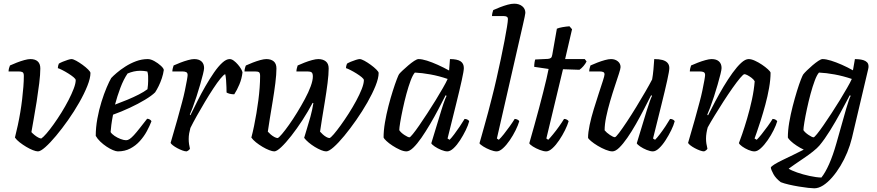

<svg xmlns="http://www.w3.org/2000/svg" viewBox="-20 -820 4749 1040"><path d="M185.7 0Q175 0 157.9 -6.8Q140.9 -13.5 121.9 -24.8Q103 -36.1 86.5 -49Q69.9 -61.9 60.9 -74.9Q68.9 -106.4 76.4 -141.2Q83.9 -176.1 89.9 -211.9Q95.9 -247.7 100 -282.8Q104.1 -317.8 106.6 -349.9Q109.1 -382 109.1 -408.7Q109.1 -425 102.1 -429Q95 -433 81.5 -433H26.4Q26.4 -441 28.8 -450.4Q31.2 -459.8 34 -465.4Q49.9 -472.6 70.7 -480.8Q91.5 -488.9 111.6 -494.5Q131.7 -500 144.7 -500Q170.6 -500 184.5 -487.2Q198.4 -474.4 198.4 -449.3Q198.4 -416.8 192.5 -369Q186.6 -321.2 178.6 -270.1Q170.6 -219 162.5 -174.8Q154.4 -130.6 150.1 -104.4Q156.9 -96.8 167 -88.6Q177.1 -80.4 187.4 -75Q197.6 -69.7 203.6 -69.7Q214 -76.5 231.6 -96.7Q249.3 -117 270.5 -146.7Q291.8 -176.4 312.8 -210.2Q333.8 -244 351.2 -277.7Q368.5 -311.3 379.3 -339.7Q390.1 -368 390.1 -386Q390.1 -392 378.6 -401.7Q367.1 -411.3 350.2 -421.9Q333.3 -432.5 317.5 -440.5Q301.8 -448.5 293.2 -451Q293.2 -456.3 295.1 -464.3Q297 -472.4 298.8 -475.4Q306.5 -480.1 320.1 -485.8Q333.7 -491.5 347.2 -495.7Q360.7 -500 367.2 -500Q376.2 -500 392.7 -491Q409.2 -482 427.2 -468.9Q445.2 -455.8 457.6 -443.3Q470 -430.8 470 -424.8Q470 -396.8 453.1 -354.4Q436.2 -312 408.8 -264Q381.5 -216 348.7 -169.5Q315.9 -123 283.7 -84.5Q251.6 -46 225.5 -23Q199.5 0 185.7 0Z M618.4 0Q608.4 0 591.7 -7Q575 -14 557 -26Q539 -38 523.3 -53Q507.6 -68 498.6 -84Q498.6 -129 507.3 -177Q516 -224.9 529.7 -268.6Q543.3 -312.3 557.8 -346.3Q572.3 -380.4 582.5 -397.4Q592.3 -408.2 612.2 -425.2Q632 -442.3 659.1 -459.6Q686.1 -476.9 717.2 -488.5Q748.3 -500 780.7 -500Q796.3 -500 816.2 -489Q836 -478 851.2 -464Q866.3 -450 867.3 -441Q864.3 -419.2 856.7 -396.3Q849 -373.3 839.2 -353.4Q829.3 -333.4 820.3 -319.9Q802.3 -301.9 765.5 -279.7Q728.7 -257.5 683.2 -236.3Q637.7 -215 592.3 -198.8Q586 -166.5 583.1 -143.6Q580.1 -120.6 579.1 -104.6Q585.9 -93.8 600.8 -83.7Q615.8 -73.6 633.3 -67Q650.9 -60.4 663.3 -60.4Q672.3 -60.4 682.3 -67Q692.2 -73.7 705.4 -88Q718.6 -102.3 735.8 -124.3Q753 -146.2 777 -176.8Q785.5 -176.5 791.9 -172.4Q798.4 -168.2 800.4 -163.2Q790.9 -138.2 775.6 -109.7Q760.2 -81.2 737.8 -56.2Q715.5 -31.2 685.7 -15.6Q655.9 0 618.4 0ZM603 -253.4Q637.1 -266 670.3 -279.8Q703.5 -293.6 732 -308.2Q760.5 -322.8 778.8 -336.8Q780.8 -348.4 781.5 -360.1Q782.2 -371.7 782.5 -381.6Q782.9 -396.2 782.3 -409.1Q781.6 -422 778.1 -432.7Q768.7 -434.7 759.2 -435.7Q749.8 -436.7 740.2 -436.7Q722.2 -436.7 704.7 -432.8Q687.3 -428.8 671 -421.8Q649.1 -389.6 632 -344.2Q615 -298.8 603 -253.4Z M990.8 0Q981.7 0 968 -5Q954.3 -10 940.3 -17.5Q926.4 -25 916.2 -33Q906.1 -41 904.1 -46Q908.6 -61.3 918 -94Q927.4 -126.6 940.4 -171.7Q953.4 -216.7 966.4 -267Q974.9 -298 981.5 -329.6Q988.1 -361.2 992.2 -384.3Q996.3 -407.3 996.3 -413.5Q996.3 -425.3 988.8 -429.2Q981.2 -433 967.9 -433H913.6Q913.6 -441 915.9 -450.2Q918.1 -459.4 920.4 -465.4Q936 -472.6 956.9 -480.6Q977.7 -488.7 998.2 -494.3Q1018.6 -500 1031.6 -500Q1057.6 -500 1071.6 -487.2Q1085.5 -474.4 1085.5 -451.3Q1085.5 -442.3 1079.5 -418.1Q1073.5 -393.9 1064.3 -362Q1055.1 -330.2 1044.5 -297.3Q1033.8 -264.5 1023.8 -237.8Q1013.8 -211.2 1008.1 -199L1011.4 -195.8Q1028.4 -230 1048.7 -271.1Q1069.1 -312.2 1092.5 -352.7Q1115.9 -393.2 1138.9 -426.6Q1161.9 -460 1183.8 -480Q1205.7 -500 1223.7 -500Q1235 -500 1246.5 -491.2Q1258.1 -482.5 1268.6 -470.3Q1279.2 -458.1 1286 -446.1Q1292.7 -434 1293.5 -428Q1289.7 -393.8 1276.7 -362.9Q1263.8 -332 1248.9 -309.2Q1235.3 -309.2 1223.8 -312.2Q1212.4 -315.3 1207.2 -319Q1207.2 -328.8 1206.6 -347.8Q1206 -366.7 1204.5 -387Q1203 -407.3 1200 -418.2Q1192 -416.1 1174.5 -394.8Q1156.9 -373.5 1135 -340Q1113 -306.6 1089.9 -267.9Q1066.8 -229.1 1046 -192.2Q1025.3 -155.2 1011.3 -126.8Q1007.3 -112.8 1004.7 -97.7Q1002.1 -82.5 1002.1 -66.9Q1002.1 -52.8 1004 -39.5Q1005.9 -26.2 1008.9 -14.5Q1007.6 -11.5 1003.2 -7.4Q998.8 -3.2 990.8 0Z M1465.5 0Q1455.5 0 1438.1 -6.8Q1420.6 -13.5 1401.7 -24.8Q1382.8 -36.1 1366.6 -49Q1350.5 -61.9 1341.5 -74.9Q1349.5 -104.9 1356.2 -137.9Q1362.9 -171 1368.9 -206.2Q1374.9 -241.4 1379.4 -276.5Q1383.9 -311.7 1386.4 -345.1Q1388.9 -378.4 1388.9 -408.7Q1388.9 -425 1382.6 -429Q1376.4 -433 1361.3 -433H1304.4Q1304.4 -441 1306.8 -450.4Q1309.2 -459.8 1312 -465.4Q1327.9 -472.6 1348.7 -480.8Q1369.5 -488.9 1389.6 -494.5Q1409.7 -500 1422.7 -500Q1447.9 -500 1462.6 -487.6Q1477.4 -475.1 1477.4 -449.3Q1477.4 -417.6 1471.5 -370.2Q1465.6 -322.8 1457.1 -271.9Q1448.6 -221 1441.4 -176.8Q1434.1 -132.6 1430.7 -106.9Q1436.7 -100.1 1446 -91.9Q1455.4 -83.7 1466 -78Q1476.6 -72.2 1484.4 -72.2Q1491 -74.7 1507.4 -94Q1523.8 -113.2 1545.4 -143.7Q1567 -174.1 1589.4 -210.6Q1611.8 -247.1 1631.4 -283.6Q1651.1 -320.1 1662.9 -352.3Q1674.6 -384.4 1674.6 -405.3Q1674.6 -422.5 1668.1 -427.8Q1661.6 -433 1646 -433H1585.6Q1585.6 -441 1588 -450.4Q1590.4 -459.8 1592.4 -465.4Q1608.3 -472.6 1629.1 -480.8Q1649.9 -488.9 1670.4 -494.5Q1690.9 -500 1703.9 -500Q1729 -500 1744.7 -487.6Q1760.3 -475.1 1760.3 -449.3Q1760.3 -417.4 1754.3 -370Q1748.3 -322.5 1739.9 -271.6Q1731.5 -220.7 1724.3 -176.5Q1717.1 -132.4 1713.6 -106.9Q1719.6 -100.1 1728.5 -91.9Q1737.3 -83.7 1747.4 -78Q1757.5 -72.2 1765.3 -72.2Q1772.1 -74.7 1788.2 -93.3Q1804.2 -111.9 1825.4 -141.2Q1846.6 -170.5 1868.5 -204.7Q1890.4 -239 1909.1 -273.5Q1927.7 -308 1939.4 -337.6Q1951 -367.3 1951 -386Q1951 -392 1939.5 -401.7Q1928 -411.3 1911.3 -421.8Q1894.5 -432.3 1878.7 -440.3Q1863 -448.3 1854.2 -451Q1854.2 -458.1 1856.3 -465.5Q1858.5 -472.9 1859.7 -475.4Q1867.3 -480.1 1880.7 -485.8Q1894.2 -491.5 1907.9 -495.7Q1921.6 -500 1928.2 -500Q1937.2 -500 1953.7 -491Q1970.2 -482 1988.1 -469Q2006 -456 2018.5 -443.5Q2031 -431 2031 -424.8Q2031 -396.8 2014.1 -354.8Q1997.2 -312.8 1969.8 -264.8Q1942.4 -216.8 1909.6 -169.9Q1876.9 -123 1845.1 -84.5Q1813.3 -46 1787.3 -23Q1761.2 0 1746.7 0Q1735.9 0 1719.4 -6.8Q1702.8 -13.5 1685 -24.4Q1667.3 -35.3 1651.9 -48.2Q1636.5 -61.1 1627.5 -73.3Q1631.7 -88.9 1641.3 -119.1Q1651 -149.3 1661.3 -187Q1671.7 -224.8 1677.5 -261.8L1673.5 -262.8Q1648.5 -215.8 1618.3 -169.3Q1588 -122.8 1557.9 -84.4Q1527.8 -46 1503.4 -23Q1479 0 1465.5 0Z M2181.5 0Q2166.3 0 2146.2 -9Q2126 -18 2106.1 -31Q2086.1 -44 2073 -56.5Q2059.8 -69 2057.8 -75Q2057.6 -112 2065.1 -156.3Q2072.6 -200.7 2084.1 -245.3Q2095.6 -289.8 2107.6 -327.4Q2119.6 -365 2129.1 -389.8Q2138.6 -414.6 2141.8 -418.6Q2147 -425.4 2161 -438.5Q2174.9 -451.5 2191.6 -465.8Q2208.3 -480.1 2223.5 -490.1Q2238.7 -500 2247.3 -500Q2265.6 -500 2292.7 -491.5Q2319.7 -483 2351.3 -468.8Q2382.9 -454.5 2412.6 -438.1L2417.3 -500Q2456.3 -500 2474.4 -488.2Q2492.5 -476.4 2492.5 -451.3Q2492.5 -436.4 2481.1 -384.9Q2469.8 -333.4 2449.9 -253.3Q2430.1 -173.1 2404.3 -69.8L2415.3 -62.8Q2425.9 -73.4 2440.5 -92.8Q2455.1 -112.3 2470.3 -134.7Q2485.5 -157.1 2496.5 -175.8Q2505.3 -175.8 2512.5 -171.9Q2519.6 -168 2521.4 -163.2Q2516.2 -142.2 2502.7 -114.6Q2489.2 -87 2472.2 -60.6Q2455.2 -34.2 2436.9 -17.1Q2418.6 0 2403.1 0Q2389.2 0 2369.6 -8Q2350 -16.1 2334.6 -26.6Q2319.2 -37.2 2316.2 -44L2370.3 -221.6Q2376.3 -241 2381.6 -257.1Q2387 -273.1 2391.6 -284.4Q2396.2 -295.7 2399 -301L2393.7 -304Q2376.5 -270 2355 -229Q2333.5 -188 2309.6 -147.5Q2285.7 -107 2262.6 -73.5Q2239.4 -40 2218.6 -20Q2197.9 0 2181.5 0ZM2197.9 -76.2Q2201.9 -76.2 2216.5 -94.1Q2231.1 -111.9 2251.4 -141.5Q2271.6 -171 2294.8 -206.3Q2318 -241.6 2339.8 -277.3Q2361.5 -313 2379.1 -343.5Q2396.7 -373.9 2404.7 -392.4Q2358.2 -408.4 2311.8 -416.8Q2265.5 -425.2 2227.2 -426.9Q2216 -414.6 2204.2 -383.3Q2192.5 -352 2181.5 -311.6Q2170.6 -271.2 2161.9 -230.3Q2153.1 -189.4 2147.9 -158Q2142.7 -126.6 2142.7 -114.9Q2152.2 -100.7 2171.1 -88.5Q2189.9 -76.2 2197.9 -76.2Z M2670.3 0Q2655.7 0 2635.1 -8Q2614.5 -16.1 2597.7 -26.6Q2580.9 -37.2 2577.1 -44Q2580.5 -55.5 2587.7 -80.8Q2594.8 -106.1 2604.4 -140.4Q2614.1 -174.7 2624.5 -213.4Q2634.9 -252 2644.1 -289.4Q2657.1 -339.3 2669.4 -393.9Q2681.8 -448.5 2692.9 -500.8Q2704 -553.1 2712.6 -598.1Q2721.2 -643.1 2726.2 -674.4Q2731.2 -705.6 2731.2 -716.3Q2731.2 -726 2725 -729.5Q2718.7 -733 2707.9 -733H2645Q2645 -740.6 2647.3 -750.6Q2649.7 -760.6 2651.7 -765.4Q2667.6 -772.6 2688.5 -780.8Q2709.3 -788.9 2729.6 -794.5Q2750 -800 2765.3 -800Q2791.6 -800 2808.6 -786.4Q2825.7 -772.7 2825.7 -750.2Q2825.7 -748 2821.9 -728.5Q2818.1 -709 2812.9 -687.6L2671.5 -69.8L2681.8 -62.8Q2693.1 -73.4 2709.1 -93.3Q2725.1 -113.3 2741.3 -136.1Q2757.5 -158.9 2767.8 -175.8Q2775.5 -175.8 2783.1 -172Q2790.6 -168.2 2792.6 -163.2Q2786.6 -142.2 2773 -114.6Q2759.4 -87 2741.4 -60.6Q2723.4 -34.2 2704.6 -17.1Q2685.9 0 2670.3 0Z M2938.4 0Q2924.5 0 2903.7 -8Q2882.8 -16.1 2866.4 -26.5Q2850 -37 2847 -44Q2860.7 -91.9 2874.2 -140.1Q2887.7 -188.2 2899.8 -234Q2912 -279.8 2922.2 -320.2Q2932.4 -360.5 2940 -392.8Q2947.6 -425 2951.6 -446.5L2873.6 -458Q2873.6 -470.6 2875.5 -482.2Q2877.4 -493.8 2879.2 -497.8L2948 -501Q2959 -502 2964.3 -506.5Q2969.6 -511 2971.6 -524L2996.4 -664.6Q3007.2 -669.4 3026.9 -672.9Q3046.5 -676.4 3064.6 -677.6L3078.6 -661.6L3041.1 -500H3147.4L3157.2 -487.2Q3151.4 -474.9 3140.5 -462.1Q3129.5 -449.3 3118.5 -442L3029.5 -445L2939.4 -69.8L2949.6 -62.8Q2959.2 -72.4 2975.3 -92Q2991.5 -111.6 3008.1 -134.9Q3024.7 -158.2 3035.2 -175.8Q3044.5 -175.8 3051.3 -171.6Q3058 -167.5 3060 -163.2Q3054 -142.2 3040.4 -114.6Q3026.8 -87 3009 -60.6Q2991.3 -34.2 2972.6 -17.1Q2954 0 2938.4 0Z M3297 0Q3282.4 0 3260.6 -8.8Q3238.9 -17.5 3217.6 -30.3Q3196.3 -43.1 3181.8 -55.4Q3167.3 -67.6 3165.3 -73.6Q3165.3 -102.2 3173.9 -143.1Q3182.5 -184 3196.2 -228.4Q3209.8 -272.9 3223 -312.9Q3236.2 -353 3245.3 -381.2Q3254.5 -409.4 3254.5 -417Q3254.5 -426.8 3247.3 -429.9Q3240.1 -433 3228.4 -433H3171.5Q3171.5 -442.4 3174.3 -451.8Q3177 -461.1 3178.3 -465.4Q3195.1 -473 3216 -481.1Q3237 -489.1 3256.7 -494.6Q3276.5 -500 3289.8 -500Q3311.4 -500 3326.4 -488Q3341.4 -475.9 3341.4 -456.6Q3341.4 -448 3332.6 -420.9Q3323.9 -393.7 3310.8 -354.7Q3297.7 -315.6 3285 -272.1Q3272.2 -228.6 3263.6 -187.3Q3255 -146 3255 -114.2Q3265.7 -101 3283.8 -89Q3301.9 -76.9 3310.5 -76.9Q3315.7 -76.9 3333.3 -100.2Q3350.9 -123.5 3375.6 -160.7Q3400.4 -198 3426.6 -241Q3452.8 -284 3475.8 -323.6Q3498.7 -363.1 3512.4 -389.7Q3516.6 -412.3 3519.5 -443.5Q3522.3 -474.6 3523.8 -500Q3550 -500 3568.2 -495.1Q3586.5 -490.1 3596 -479.2Q3605.5 -468.3 3605.5 -451.3Q3605.5 -436.1 3594.1 -384.7Q3582.8 -333.2 3562.9 -253.2Q3543.1 -173.1 3517.3 -69.8L3528.3 -62.8Q3538.9 -73.1 3554.4 -93.5Q3569.9 -113.8 3585.1 -136.7Q3600.3 -159.6 3609.5 -175.8Q3618.3 -175.8 3625.4 -172Q3632.4 -168.2 3634.6 -163.2Q3629.2 -142 3615.7 -114.4Q3602.2 -86.8 3585.2 -60.4Q3568.2 -34 3550 -17Q3531.9 0 3516.3 0Q3502.5 0 3482.7 -8Q3463 -16.1 3447.6 -26.6Q3432.2 -37.2 3429.2 -44L3483.3 -221.6Q3491.7 -249 3499.6 -270.9Q3507.5 -292.9 3512 -301L3507 -304Q3489.7 -270 3468.5 -229Q3447.3 -188 3424.3 -147.5Q3401.3 -107 3378 -73.5Q3354.7 -40 3334.2 -20Q3313.7 0 3297 0Z M3793.8 0Q3784.7 0 3771 -5Q3757.3 -10 3743.3 -17.5Q3729.4 -25 3719.2 -33Q3709.1 -41 3707.1 -46Q3711.6 -61.3 3721 -94Q3730.4 -126.6 3743.4 -171.7Q3756.4 -216.7 3769.4 -267Q3777.9 -298 3784.5 -329.6Q3791.1 -361.2 3795.2 -384.3Q3799.3 -407.3 3799.3 -413.5Q3799.3 -425.3 3791.8 -429.2Q3784.2 -433 3770.9 -433H3716.6Q3716.6 -441 3718.9 -450.2Q3721.1 -459.4 3723.4 -465.4Q3739 -472.6 3759.9 -480.6Q3780.7 -488.7 3801.2 -494.3Q3821.6 -500 3834.6 -500Q3860.6 -500 3874.6 -487.2Q3888.5 -474.4 3888.5 -451.3Q3888.5 -442.3 3882.5 -418.1Q3876.5 -393.9 3867.3 -362Q3858.1 -330.2 3847.5 -297.3Q3836.8 -264.5 3826.8 -237.8Q3816.8 -211.2 3811.1 -199L3815.1 -195Q3832.1 -229.2 3853.6 -269.7Q3875.1 -310.2 3899.2 -350.7Q3923.4 -391.2 3947.9 -425.1Q3972.4 -459 3994.7 -479.5Q4017.1 -500 4035.1 -500Q4049.9 -500 4069.1 -491.2Q4088.2 -482.5 4107.3 -469.7Q4126.3 -456.9 4139.6 -444.6Q4152.9 -432.4 4153.9 -426.4Q4153.9 -389.1 4145.9 -343.7Q4137.9 -298.2 4125.5 -252.7Q4113.1 -207.1 4100.5 -167.5Q4087.9 -128 4078.5 -101.5Q4069.1 -75 4067.1 -69.8L4078.9 -62.8Q4088.6 -72.1 4104.9 -92.3Q4121.1 -112.5 4138.1 -135.9Q4155.1 -159.3 4164.9 -175.8Q4174.6 -175.8 4181.4 -171.4Q4188.2 -167 4190 -163.2Q4184 -142.2 4170.3 -114.7Q4156.7 -87.2 4138.3 -60.7Q4120 -34.2 4101.2 -17.1Q4082.4 0 4066.9 0Q4052.2 0 4033.5 -8Q4014.8 -16.1 4000.2 -26.6Q3985.5 -37.2 3982.5 -45Q3987.5 -57.5 4000 -93.3Q4012.5 -129.2 4027.1 -178.7Q4041.7 -228.2 4053.1 -280.9Q4064.4 -333.6 4067.9 -379.9Q4062.2 -389.9 4051.1 -398.3Q4040 -406.7 4029.1 -412.5Q4018.2 -418.2 4012.2 -418.2Q4006.5 -418.2 3988.9 -397.4Q3971.4 -376.5 3947.9 -343.3Q3924.5 -310 3899.2 -270.9Q3874 -231.8 3851.3 -194.6Q3828.5 -157.5 3813.5 -130Q3809.3 -115.5 3806.8 -99.8Q3804.3 -84.1 3804.3 -69.4Q3804.3 -55.9 3806.2 -42.7Q3808.1 -29.5 3811.9 -14.5Q3810.6 -11.5 3806.2 -7.4Q3801.8 -3.2 3793.8 0Z M4390.4 200Q4379.9 200 4357.2 197.5Q4334.5 195 4306.8 190.4Q4279.2 185.8 4253.2 179.8Q4227.2 173.8 4209.2 166.8Q4181.8 145.9 4169.5 123.2Q4157.2 100.5 4155.2 88Q4157.4 81.2 4174.6 70.6Q4191.7 60 4218.3 47.1Q4244.8 34.3 4275 19.7Q4305.1 5.1 4333.7 -9.5Q4314.2 -18.5 4295.1 -31.2Q4275.9 -43.8 4262.9 -56.3Q4249.8 -68.8 4247.6 -75Q4247.4 -112 4254.9 -156.3Q4262.4 -200.7 4273.9 -245.1Q4285.4 -289.6 4297 -327.2Q4308.6 -364.7 4318.1 -388.8Q4327.6 -412.9 4330.8 -416.9Q4337 -424.9 4350.6 -438.3Q4364.1 -451.7 4380.8 -465.9Q4397.5 -480.1 4412.4 -490.1Q4427.2 -500 4435.7 -500Q4454 -500 4481.4 -491.5Q4508.7 -483 4539.9 -469.3Q4571.1 -455.5 4600.1 -439.1L4610.8 -500Q4619.3 -500 4631.9 -498.9Q4644.5 -497.8 4656.6 -494.2Q4668.7 -490.5 4676.6 -482.5Q4684.5 -474.5 4684.5 -460.4Q4684.5 -459.1 4684.3 -454.8Q4684.1 -450.5 4682.6 -445.3L4594.4 -71.7Q4585.1 -33.5 4569.2 5.4Q4553.2 44.2 4532.2 78.9Q4511.3 113.5 4487.3 141Q4463.3 168.5 4438.6 184.3Q4413.9 200 4390.4 200ZM4429.2 141.7Q4450.1 115.8 4471 68.9Q4491.9 21.9 4510.4 -43.6L4564 -233Q4571 -256.5 4577.6 -276Q4584.2 -295.5 4588 -301L4583 -304Q4560.9 -261.8 4533.1 -210.9Q4505.4 -160 4476.2 -113Q4447 -66 4418.9 -32.1Q4406.6 -17.6 4383.5 0.7Q4360.5 19 4334.3 36.6Q4308.2 54.2 4285.9 69.6Q4263.6 85 4251.9 93.7Q4265.9 103 4297.5 114.2Q4329.2 125.3 4365.5 133.1Q4401.7 141 4429.2 141.7ZM4386.9 -76.2Q4390.9 -76.2 4405.5 -94.1Q4420.1 -111.9 4440.5 -141.5Q4460.8 -171 4484 -206.3Q4507.3 -241.6 4529 -277.3Q4550.7 -313 4568.3 -343.6Q4586 -374.1 4594 -392.4Q4546.7 -408.4 4500.7 -416.8Q4454.7 -425.2 4416.2 -426.9Q4405 -414.6 4393.2 -383.2Q4381.5 -351.8 4370.5 -311.3Q4359.6 -270.8 4350.9 -229.9Q4342.1 -189 4337 -157.7Q4331.9 -126.4 4331.9 -114.9Q4340.7 -101.7 4359.8 -89Q4378.9 -76.2 4386.9 -76.2Z"/></svg>

Font: Texturina Medium
Style: Italic
Weight: 500
Italic angle: -11°
Designer: Guillermo Torres Carreño
Foundry: Omnibus-Type
Version: Version 1.002